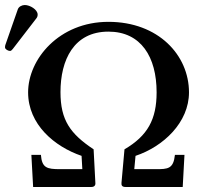

<svg xmlns="http://www.w3.org/2000/svg" viewBox="-46 -745 795 765"><path d="M494 -124C605 -161 707 -257 707 -377C707 -525 585 -658 386 -658C189 -658 66 -509 66 -377C66 -249 171 -161 279 -124L282 -71H193C141 -71 121 -76 117 -128H79L86 0H318C329 0 335 -6 334 -16L327 -150C234 -212 195 -266 195 -378C195 -506 248 -619 386 -619C516 -619 578 -518 578 -377C578 -269 542 -204 450 -150L438 -16C437 -6 441 0 454 0H682L689 -128H651C645 -72 623 -71 575 -71H489ZM53 -725C42 -725 29 -719 25 -708L-25 -565C-26 -562 -26 -557 -26 -556C-26 -549 -14 -542 -6 -542C-2 -542 2 -546 5 -550L99 -672C103 -677 104 -682 104 -687C104 -707 73 -725 53 -725Z"/></svg>

Font: Libertinus Serif Semibold
Style: Regular
Weight: 600
Designer: Philipp H. Poll, Khaled Hosny
Foundry: Caleb Maclennan
Version: Version 7.050;RELEASE